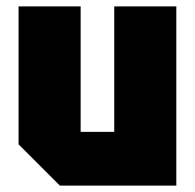

<svg xmlns="http://www.w3.org/2000/svg" viewBox="-20 -580 609 600"><path d="M531 -560V0H167L38 -129V-560H232V-168H337V-560Z"/></svg>

Font: Tektur SemiCondensed ExtraBold
Style: Regular
Weight: 800
Width: 4
Designer: Adam Jagosz
Foundry: Adam Jagosz
Version: Version 1.005;gftools[0.9.30]